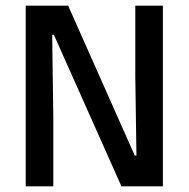

<svg xmlns="http://www.w3.org/2000/svg" viewBox="-20 -659 667 679"><path d="M71 -639H221L456.5 -109H462.5L458.5 -385V-639H556V0H409.5L170.5 -536H164.5L168.5 -248.5V0H71Z"/></svg>

Font: Anek Kannada Medium Medium
Style: Regular
Weight: 500
Version: Version 1.003